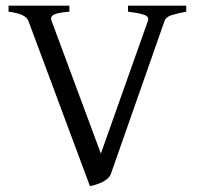

<svg xmlns="http://www.w3.org/2000/svg" viewBox="-20 -635 690 670"><path d="M629.9 -594.2Q596.7 -587.9 577.9 -581.8Q559.1 -575.7 554.2 -562L367.2 -28.8Q363.3 -18.1 353.8 -10.5Q344.2 -2.9 333 2.2Q321.8 7.3 311 10.3Q300.3 13.2 293.9 14.6L79.1 -562Q74.2 -574.7 57.4 -582.5Q40.5 -590.3 9.8 -594.2V-615.2H222.2V-594.2Q183.1 -591.3 168.7 -584.2Q154.3 -577.1 159.7 -563L332 -99.1L496.1 -562Q501.5 -576.2 484.1 -582.8Q466.8 -589.4 426.8 -594.2V-615.2H629.9Z"/></svg>

Font: Gentium Basic
Style: Regular
Weight: 400
Designer: J. Victor Gaultney and Annie Olsen
Foundry: SIL International
Version: Version 1.100